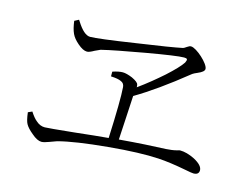

<svg xmlns="http://www.w3.org/2000/svg" viewBox="-82 -764 1066 827"><g transform="rotate(15 451.0 -350.0)"><path d="M159 -68C167 -68 178 -71 191 -76C204 -81 215 -85 224 -88C273 -101 346 -112 443 -121C538 -130 611 -132 664 -129C700 -127 742 -121 789 -112C809 -108 822 -106 827 -106C843 -106 851 -113 851 -126C851 -141 838 -155 812 -169C788 -181 766 -187 746 -187C744 -187 740 -186 734 -184C719 -180 703 -178 686 -177C631 -175 562 -171 479 -164C480 -183 482 -212 484 -252C487 -308 489 -344 490 -361C553 -398 626 -450 708 -516C710 -517 711 -518 712 -519C716 -522 723 -525 732 -529C751 -537 761 -545 761 -554C761 -577 700 -632 676 -632C671 -632 666 -630 659 -625C652 -620 647 -617 642 -616C614 -610 548 -599 443 -584C332 -567 266 -559 245 -559C226 -559 206 -577 184 -612C182 -615 181 -617 180 -618L161 -608C164 -586 168 -568 175 -553C181 -540 191 -528 206 -515C222 -501 236 -494 248 -494C255 -494 265 -498 279 -506C290 -511 298 -515 303 -517C344 -527 407 -539 491 -554C582 -570 638 -578 659 -578C674 -578 677 -574 669 -558C658 -541 635 -517 602 -487C569 -458 534 -429 495 -401C496 -404 495 -408 494 -413C493 -420 483 -428 464 -437C447 -444 432 -448 421 -448C409 -448 394 -445 376 -439V-418C398 -417 413 -414 421 -410C432 -406 437 -398 438 -387C441 -349 440 -273 435 -159C400 -156 351 -151 288 -144C210 -136 166 -132 157 -132C143 -132 130 -137 118 -148C109 -155 99 -167 88 -184L70 -176C73 -151 77 -135 82 -126C88 -115 99 -103 115 -90C132 -75 147 -68 159 -68Z"/></g></svg>

Font: AllPunType Light
Style: Regular
Weight: 300
Version: 1.0